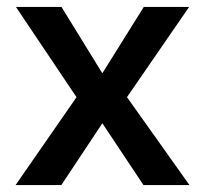

<svg xmlns="http://www.w3.org/2000/svg" viewBox="-20 -535 595 555"><path d="M526.7 -515 324 -220.7 255.3 -290.3 395.7 -515ZM25 0 231 -297 296 -209 157.3 0ZM157.7 -515 287 -305 336.3 -269.3 527.7 0H394.7L263.7 -197L210 -241L26 -515Z"/></svg>

Font: Asta Sans Light
Style: Regular
Weight: 300
Designer: 42dot
Version: Version 1.000